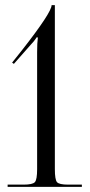

<svg xmlns="http://www.w3.org/2000/svg" viewBox="-20 -730 350 750"><path d="M299.8 0H9.8V-8.8H72.3Q107.4 -8.8 116.2 -18.6Q125 -28.3 125 -69.3V-526.4Q125 -562.5 127.9 -583L124 -585Q112.3 -567.4 99.6 -554.7L34.2 -480.5L27.3 -485.4L65.4 -533.2Q181.6 -681.6 181.6 -710H194.3V-69.3Q194.3 -28.3 202.6 -18.6Q210.9 -8.8 246.1 -8.8H299.8Z"/></svg>

Font: FoglihtenNo07
Style: Regular
Weight: 500
Designer: gluk (gluksza@wp.pl)
Foundry: gluk (gluksza@wp.pl)
Version: Version 0.871